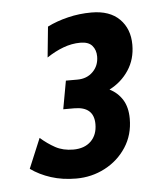

<svg xmlns="http://www.w3.org/2000/svg" viewBox="-39 -810 381 468"><g transform="rotate(-5 152.0 -576.0)"><path d="M129.5 -376Q96 -376 68 -385Q40 -394 18.5 -409.5L49 -482.5Q66 -467.5 84.8 -457.2Q103.5 -447 128.5 -447Q156 -447 171.8 -462.5Q187.5 -478 187.5 -504Q187.5 -547 139.5 -547H112.5L125 -616H153Q176.5 -616 191.2 -630.8Q206 -645.5 206 -668Q206 -684 197 -694.5Q188 -705 168 -705Q147 -705 126.2 -697.2Q105.5 -689.5 85.5 -676L93 -751Q116 -762.5 143.8 -769.2Q171.5 -776 201.5 -776Q246 -776 270 -752Q294 -728 294 -689Q294 -653.5 276.2 -626.8Q258.5 -600 229 -585Q249 -575 260.5 -556.5Q272 -538 272 -510Q272 -470.5 252.2 -440.2Q232.5 -410 200 -393Q167.5 -376 129.5 -376Z"/></g></svg>

Font: Cabin Condensed Medium
Style: Italic
Weight: 500
Width: 3
Italic angle: -10°
Designer: Pablo Impallari
Foundry: Pablo Impallari. http://www.impallari.com Igino Marini. http://www.ikern.com
Version: Version 3.001; ttfautohint (v1.8.3)